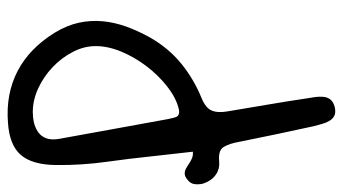

<svg xmlns="http://www.w3.org/2000/svg" viewBox="-231 -320 904 506"><g transform="rotate(-90 221.0 -67.0)"><path d="M1 -25.4Q8.8 -32.2 16.6 -32.2Q23.4 -32.2 29.8 -28.8Q36.1 -25.4 42.5 -21Q48.8 -16.6 56.6 -13.2Q64.5 -9.8 74.2 -10.7Q67.4 -68.4 61.5 -124Q55.7 -179.7 47.9 -235.4Q38.1 -304.7 39.1 -373Q40 -434.6 65.9 -464.4Q91.8 -494.1 150.4 -498Q226.6 -503.9 286.6 -472.7Q346.7 -441.4 387.7 -375Q407.2 -342.8 414.1 -311.5Q420.9 -280.3 418 -248.5Q415 -216.8 403.8 -186Q392.6 -155.3 376 -125Q347.7 -75.2 307.1 -42Q266.6 -8.8 216.8 11.7Q189.5 22.5 182.6 39.1Q175.8 55.7 180.7 82Q189.5 134.8 198.2 186Q207 237.3 214.8 290Q216.8 300.8 218.3 312Q219.7 323.2 218.8 333.5Q217.8 343.8 211.9 351.6Q206.1 359.4 191.4 363.3Q177.7 366.2 169.4 362.3Q161.1 358.4 155.8 349.6Q150.4 340.8 147.5 330.1Q144.5 319.3 141.6 308.6Q130.9 258.8 120.1 208.5Q109.4 158.2 99.6 108.4Q95.7 85.9 86.9 70.8Q78.1 55.7 48.8 58.6Q29.3 60.5 13.7 49.8Q-2 39.1 -9.8 16.6Q-12.7 4.9 -11.2 -6.3Q-9.8 -17.6 1 -25.4ZM108.4 -361.3Q121.1 -289.1 134.3 -218.3Q147.5 -147.5 160.2 -76.2Q162.1 -69.3 163.1 -63.5Q164.1 -57.6 166.5 -53.2Q168.9 -48.8 174.8 -47.4Q180.7 -45.9 190.4 -48.8Q218.8 -56.6 247.6 -79.6Q276.4 -102.5 299.8 -133.3Q323.2 -164.1 337.9 -199.2Q352.5 -234.4 352.5 -266.6Q352.5 -297.9 336.9 -327.6Q321.3 -357.4 296.4 -380.9Q271.5 -404.3 240.7 -418.5Q210 -432.6 178.7 -432.6Q165 -432.6 151.4 -429.7Q97.7 -416 108.4 -361.3Z"/></g></svg>

Font: Scriphy
Style: Regular
Weight: 400
Designer: Ala M. Lockhart
Foundry: Ala M. Lockhart
Version: Version 1.0 2021